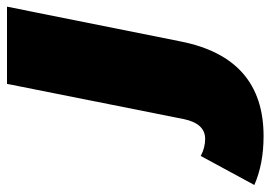

<svg xmlns="http://www.w3.org/2000/svg" viewBox="-318 -452 791 562"><g transform="rotate(-90 78.0 -171.5)"><path d="M-40 204Q-121 204 -183 177L-98 20Q-74 33 -48 33Q-3 33 10 -30L113 -547H339L237 -38Q189 204 -40 204Z"/></g></svg>

Font: Montserrat Black
Style: Italic
Weight: 900
Italic angle: -11.3°
Designer: Julieta Ulanovsky
Foundry: Julieta Ulanovsky
Version: Version 9.000; ttfautohint (v1.8.4.7-5d5b)